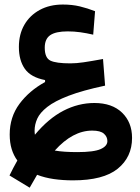

<svg xmlns="http://www.w3.org/2000/svg" viewBox="-20 -492 626 859"><path d="M112.8 347.7 22.5 293Q39.6 257.8 57.6 226.1Q41 203.6 32.2 174.8Q23.4 146 23.4 109.9Q23.4 31.7 66.9 -27.1Q110.4 -85.9 181.6 -125V-133.8Q118.2 -146 91.3 -183.8Q64.5 -221.7 64.5 -282.2Q64.5 -338.4 88.9 -380.9Q113.3 -423.3 157.7 -447.5Q202.1 -471.7 261.2 -471.7Q302.7 -471.7 337.2 -463.4Q371.6 -455.1 405.3 -441.9L397 -336.9Q367.2 -343.8 339.4 -347.7Q311.5 -351.6 282.7 -351.6Q229.5 -351.6 204.8 -334.7Q180.2 -317.9 180.2 -278.8Q180.2 -232.9 205.6 -220.7Q231 -208.5 294.9 -208.5Q321.8 -208.5 354.7 -213.4Q387.7 -218.3 440.9 -228L450.2 -108.9Q349.1 -87.4 286.9 -63.5Q224.6 -39.6 191.7 -13.7Q158.7 12.2 146.7 38.8Q134.8 65.4 134.8 92.3Q134.8 102.1 136.2 110.8Q196.8 38.1 263.7 3.4Q330.6 -31.2 402.3 -31.2Q481.4 -31.2 526.1 12Q570.8 55.2 570.8 125Q570.8 210.9 506.6 262.9Q442.4 314.9 306.6 314.9Q261.2 314.9 220.7 309.1Q180.2 303.2 146 290Q129.9 316.9 112.8 347.7ZM225.1 181.6Q245.1 185.1 270.5 186.8Q295.9 188.5 326.2 188.5Q399.9 188.5 430.2 175Q460.4 161.6 460.4 139.2Q460.4 119.6 444.8 106Q429.2 92.3 392.6 92.3Q305.2 92.3 225.1 181.6Z"/></svg>

Font: Cascadia Code SemiBold
Style: Regular
Weight: 600
Monospace: yes
Designer: Aaron Bell
Foundry: Saja Typeworks
Version: Version 2404.023; ttfautohint (v1.8.4)